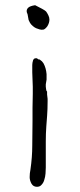

<svg xmlns="http://www.w3.org/2000/svg" viewBox="-20 -712 306 738"><path d="M86 -657Q84 -661 83 -665Q81 -675 88 -682Q95 -689 115 -692Q120 -690 142 -678Q153 -672 157 -668Q161 -663 165.5 -654Q170 -645 170 -637Q170 -624 162 -611Q153 -599 146 -598Q139 -597 132 -599Q125 -601 119 -603.5Q113 -606 106 -612Q99 -618 95.5 -624Q92 -630 90 -635Q88 -648 86 -657ZM161 -360V-350V-349L163 -332V-323Q163 -292 161 -266L158 -226Q156 -199 156 -168V-68Q156 -58 155 -45Q154 -32 150 -20Q147 -9 139 -1Q133 6 122 6Q108 6 101 -6Q94 -19 94 -31Q94 -46 97 -60Q104 -108 104 -153Q104 -199 105 -247Q105 -273 105 -298Q106 -324 106 -351V-379L104 -434V-462Q104 -470 107 -480Q110 -488 117 -488H122L127 -484Q130 -483 133 -483L134 -482Q142 -477 147 -469Q152 -460 155 -449.5Q158 -439 159 -427V-406L156 -388V-387V-379Q156 -377 157 -371Q157 -364 161 -360Z"/></svg>

Font: ToneOZ-Tsuipita-TC
Style: Tsuipita-TC
Weight: 400
Designer: :Jeffrey Xuan (Chih-Lin Hsuan)  :
Foundry: jeffreyx@gmail.com, cjkFonts.io
Version: Version 0.24071